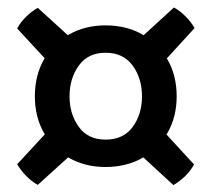

<svg xmlns="http://www.w3.org/2000/svg" viewBox="-20 -580 580 526"><path d="M269 -122.5Q213 -122.5 169 -147.5Q125 -172.5 100.2 -216.2Q75.5 -260 75.5 -316Q75.5 -373 100.2 -416.8Q125 -460.5 169 -485.5Q213 -510.5 269 -510.5Q326.5 -510.5 370.2 -485.5Q414 -460.5 439 -416.8Q464 -373 464 -316Q464 -260 439 -216.2Q414 -172.5 370.2 -147.5Q326.5 -122.5 269 -122.5ZM269 -197.5Q318 -197.5 343.5 -232.2Q369 -267 369 -316Q369 -365 343.5 -400.2Q318 -435.5 269 -435.5Q221 -435.5 195.8 -400.2Q170.5 -365 170.5 -316Q170.5 -267.5 195.8 -232.5Q221 -197.5 269 -197.5ZM83.5 -73.5Q67 -82.5 52 -97.8Q37 -113 27 -130L130.5 -242L196 -175.5ZM130.5 -390 27 -502Q36 -519 51.5 -534.2Q67 -549.5 83.5 -558.5L195.5 -456.5ZM410 -390.5 344.5 -457 456.5 -559.5Q473 -550.5 488.2 -535.2Q503.5 -520 513 -503ZM455 -73 343.5 -175.5 409 -241 511.5 -129.5Q503 -113 487.8 -98Q472.5 -83 455 -73Z"/></svg>

Font: Signika
Style: Regular
Weight: 400
Designer: Anna Giedry
Foundry: Anna Giedry
Version: Version 2.001